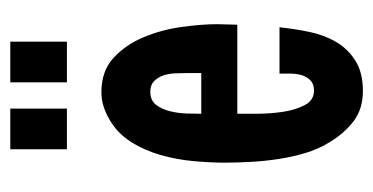

<svg xmlns="http://www.w3.org/2000/svg" viewBox="-196 -518 725 373"><g transform="rotate(-90 166.5 -331.5)"><path d="M300 -151Q297 -122 291 -93Q285 -64 271.5 -41Q258 -18 235 -3.5Q212 11 176 11Q141 11 117 -7.5Q93 -26 76 -55Q63 -76 55.5 -101.5Q48 -127 44 -153.5Q40 -180 38.5 -207Q37 -234 37 -258Q37 -285 40 -318Q43 -351 52 -382.5Q61 -414 78 -440.5Q95 -467 122 -482Q134 -489 147 -493Q160 -497 174 -497Q215 -497 240.5 -473.5Q266 -450 280.5 -415.5Q295 -381 300.5 -342Q306 -303 306 -272Q306 -262 305.5 -252.5Q305 -243 305 -233H132Q132 -221 132 -196Q132 -171 135.5 -146Q139 -121 148.5 -102.5Q158 -84 177 -84Q190 -84 197 -91Q204 -98 207 -108Q210 -118 210 -130Q210 -142 210 -151ZM211 -333Q211 -342 210.5 -354Q210 -366 206.5 -376.5Q203 -387 195.5 -394.5Q188 -402 175 -402Q158 -402 149.5 -391Q141 -380 137 -364Q133 -348 132.5 -331.5Q132 -315 132 -303H211ZM63 -674H142V-564H63ZM193 -674H272V-564H193Z"/></g></svg>

Font: Osterbar
Style: Regular
Weight: 500
Width: 3
Designer: Peter Wiegel, Basierend auf Erbar schmal-halbfette Grotesk v. Jacob Erbar
Foundry: Peter Wiegel
Version: Version 1.0